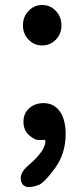

<svg xmlns="http://www.w3.org/2000/svg" viewBox="-20 -562 338 769"><path d="M134 179Q78 200 66 168Q53 135 94 100Q162 42 162 3Q162 -2 157 -2Q151 -1 135 -1Q119 -1 96.5 -20.5Q74 -40 74 -74Q74 -108 97 -128.5Q120 -149 154 -149Q196 -149 219.5 -116Q243 -83 243 -25Q243 53 200 112Q157 171 134 179ZM149 -380Q117 -380 94.5 -403Q72 -426 72 -460.5Q72 -495 94.5 -518.5Q117 -542 149 -542Q181 -542 203.5 -518.5Q226 -495 226 -460.5Q226 -426 203.5 -403Q181 -380 149 -380Z"/></svg>

Font: Resource Han Rounded CN Medium
Style: Regular
Weight: 500
Designer: Cyano Hao (round all glyphs); Ryoko NISHIZUKA 西塚涼子 (kana, bopomofo & ideographs); Paul D. Hunt (Latin, Greek & Cyrillic)
Foundry: Cyano Hao
Version: 0.990